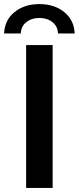

<svg xmlns="http://www.w3.org/2000/svg" viewBox="-34 -921 386 941"><path d="M94 -700H224V0H94ZM159 -901Q232 -901 280.5 -862Q329 -823 332 -757H250Q249 -792 223 -812.5Q197 -833 159 -833Q121 -833 95 -812.5Q69 -792 68 -757H-14Q-11 -823 37.5 -862Q86 -901 159 -901Z"/></svg>

Font: APTA Sans SemiBold
Style: Bold
Weight: 600
Version: Version 7.200